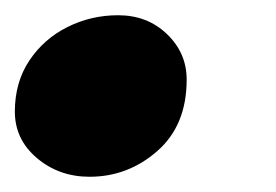

<svg xmlns="http://www.w3.org/2000/svg" viewBox="-26 -213 362 252"><path d="M129 -193Q167.5 -193 193.2 -168.2Q219 -143.5 219 -108.5Q219 -48.5 180.5 -14.8Q142 19 91.5 19Q51.5 19 22.5 -5.5Q-6.5 -30 -6.5 -66.5Q-6.5 -105 12.5 -133.5Q31.5 -162 62.5 -177.5Q93.5 -193 129 -193Z"/></svg>

Font: Grandstander ExtraBold
Style: Italic
Weight: 800
Italic angle: -15°
Designer: Tyler Finck
Foundry: Etcetera Type Co
Version: Version 1.200; ttfautohint (v1.8.3)